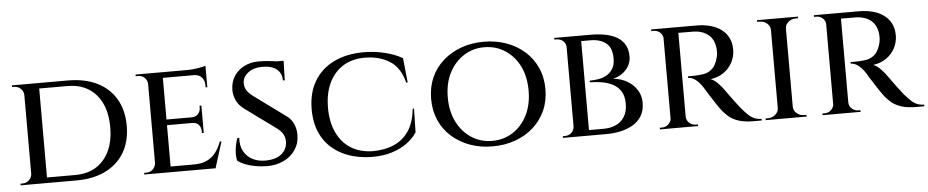

<svg xmlns="http://www.w3.org/2000/svg" viewBox="-39 -875 5549 1148"><g transform="rotate(-5 2736.0 -301.0)"><path d="M383 -600Q485 -600 558.5 -564Q632 -528 671.5 -460.5Q711 -393 711 -300Q711 -207 671.5 -140Q632 -73 558.5 -36.5Q485 0 383 0H167L165 -33Q237 -33 284 -33Q331 -33 355 -33Q379 -33 379 -33Q488 -33 550 -104.5Q612 -176 612 -300Q612 -424 550 -495.5Q488 -567 379 -567Q379 -567 354.5 -567Q330 -567 280 -567Q230 -567 155 -567V-600ZM209 -600V0H117V-600ZM120 -65V0H48V-10Q48 -10 54 -10Q60 -10 61 -10Q84 -10 100.5 -26.5Q117 -43 117 -65ZM119 -536H117Q116 -559 99.5 -574.5Q83 -590 60 -590Q60 -590 54 -590Q48 -590 48 -590V-600H119Z M951 -600V0H860V-600ZM1208 -34 1215 0H949V-34ZM1166 -316V-282H949V-316ZM1211 -600V-566H949V-600ZM1267 -157 1218 0H1059L1092 -34Q1139 -34 1170.5 -49.5Q1202 -65 1223 -93Q1244 -121 1257 -157ZM1166 -284V-217H1155V-228Q1155 -251 1141.5 -266.5Q1128 -282 1102 -282V-284ZM1166 -381V-314H1102V-316Q1128 -316 1141.5 -332Q1155 -348 1155 -370V-381ZM1211 -569V-487H1201V-500Q1201 -529 1184 -547.5Q1167 -566 1137 -566V-569ZM1211 -616V-590L1100 -600Q1131 -600 1165 -605.5Q1199 -611 1211 -616ZM862 -64 873 0H790V-10Q790 -10 796.5 -10Q803 -10 804 -10Q828 -10 843.5 -26Q859 -42 860 -64ZM862 -537H860Q859 -560 843.5 -575Q828 -590 804 -590Q803 -590 796.5 -590Q790 -590 790 -590V-600H873Z M1529 -614Q1555 -614 1578.5 -612Q1602 -610 1621.5 -607.5Q1641 -605 1656 -601.5Q1671 -598 1679 -595L1676 -488H1665Q1665 -531 1635.5 -555.5Q1606 -580 1547 -580Q1497 -580 1463.5 -554.5Q1430 -529 1430 -491Q1430 -476 1435 -462.5Q1440 -449 1451 -436.5Q1462 -424 1478 -412L1665 -275Q1694 -256 1709 -223.5Q1724 -191 1723 -154Q1723 -106 1697 -67.5Q1671 -29 1627 -7.5Q1583 14 1527 14Q1493 14 1458.5 8Q1424 2 1396 -9Q1368 -20 1350 -35Q1346 -51 1346 -75Q1346 -99 1351 -124.5Q1356 -150 1364 -169H1375Q1371 -124 1389 -90Q1407 -56 1441.5 -37.5Q1476 -19 1523 -20Q1584 -21 1617.5 -49.5Q1651 -78 1651 -123Q1651 -148 1639.5 -168Q1628 -188 1602 -207L1421 -339Q1386 -364 1371.5 -397.5Q1357 -431 1359 -466Q1361 -509 1383.5 -542.5Q1406 -576 1444 -595Q1482 -614 1529 -614ZM1679 -605V-587H1596V-605Z M2431 -252 2428 -110Q2404 -73 2364.5 -45Q2325 -17 2273.5 -1.5Q2222 14 2161 14Q2056 13 1979.5 -25Q1903 -63 1862 -132.5Q1821 -202 1821 -300Q1821 -398 1862 -468Q1903 -538 1979.5 -576Q2056 -614 2161 -614Q2225 -614 2286.5 -599Q2348 -584 2392 -558L2407 -411H2398Q2375 -503 2312.5 -542Q2250 -581 2164 -581Q2087 -581 2032.5 -546.5Q1978 -512 1948.5 -449.5Q1919 -387 1919 -301Q1919 -216 1948.5 -153Q1978 -90 2032 -56Q2086 -22 2161 -20Q2235 -20 2290.5 -44Q2346 -68 2380.5 -119Q2415 -170 2423 -252Z M2880 -614Q2954 -614 3016.5 -591.5Q3079 -569 3125.5 -527.5Q3172 -486 3198 -428.5Q3224 -371 3224 -300Q3224 -229 3198 -171.5Q3172 -114 3125.5 -72.5Q3079 -31 3016.5 -8.5Q2954 14 2880 14Q2807 14 2745 -8.5Q2683 -31 2636 -72.5Q2589 -114 2563.5 -171.5Q2538 -229 2538 -300Q2538 -371 2563.5 -428.5Q2589 -486 2636 -527.5Q2683 -569 2745 -591.5Q2807 -614 2880 -614ZM2880 -19Q2950 -19 3005 -54.5Q3060 -90 3091.5 -153Q3123 -216 3123 -300Q3123 -385 3091.5 -447.5Q3060 -510 3005 -545.5Q2950 -581 2880 -581Q2812 -581 2757 -545.5Q2702 -510 2670 -447.5Q2638 -385 2638 -300Q2638 -216 2670 -153Q2702 -90 2757 -54.5Q2812 -19 2880 -19Z M3394 -600H3528Q3559 -600 3596 -594.5Q3633 -589 3666 -574Q3699 -559 3720.5 -529Q3742 -499 3742 -450Q3742 -418 3726 -391.5Q3710 -365 3685 -348.5Q3660 -332 3632 -326Q3679 -322 3716 -300.5Q3753 -279 3774.5 -245Q3796 -211 3796 -169Q3796 -121 3776 -88.5Q3756 -56 3722 -36.5Q3688 -17 3647 -8.5Q3606 0 3565 0H3453Q3453 0 3453.5 -8.5Q3454 -17 3454 -25Q3454 -33 3454 -33H3550Q3591 -33 3623.5 -47.5Q3656 -62 3675.5 -93Q3695 -124 3695 -172Q3695 -216 3677.5 -244.5Q3660 -273 3631 -288.5Q3602 -304 3566 -310.5Q3530 -317 3492 -317V-327Q3518 -327 3545 -331.5Q3572 -336 3594.5 -349Q3617 -362 3631.5 -385.5Q3646 -409 3646 -447Q3646 -511 3611 -539Q3576 -567 3517 -567H3403Q3403 -568 3400.5 -576Q3398 -584 3396 -592Q3394 -600 3394 -600ZM3462 -600V0H3372V-600ZM3375 -64V0H3303V-10Q3303 -10 3308.5 -10Q3314 -10 3314 -10Q3340 -10 3356 -26Q3372 -42 3372 -64ZM3375 -536H3372Q3372 -560 3356 -575Q3340 -590 3314 -590Q3314 -590 3308.5 -590Q3303 -590 3303 -590V-600H3375Z M4033 -600H4155Q4200 -600 4238 -590Q4276 -580 4304 -559.5Q4332 -539 4347.5 -508.5Q4363 -478 4363 -437Q4363 -398 4345 -362.5Q4327 -327 4293 -303Q4259 -279 4213 -273Q4234 -266 4258 -241Q4282 -216 4297 -193Q4299 -191 4311 -173.5Q4323 -156 4341.5 -131.5Q4360 -107 4379 -83Q4400 -59 4416.5 -43Q4433 -27 4452 -18.5Q4471 -10 4496 -10V0H4448Q4393 0 4357 -12Q4321 -24 4297 -45Q4273 -66 4255 -91Q4249 -98 4236 -118Q4223 -138 4208.5 -160.5Q4194 -183 4182 -202Q4170 -221 4167 -227Q4149 -255 4126.5 -273.5Q4104 -292 4080 -292V-302Q4080 -302 4093 -301.5Q4106 -301 4126 -302Q4152 -303 4177.5 -307.5Q4203 -312 4225 -331.5Q4247 -351 4259 -393Q4262 -402 4264 -415.5Q4266 -429 4265 -445Q4263 -476 4253 -498Q4243 -520 4225.5 -534.5Q4208 -549 4186.5 -556.5Q4165 -564 4140 -565Q4103 -566 4074.5 -565.5Q4046 -565 4043 -566Q4043 -566 4040.5 -574.5Q4038 -583 4035.5 -591.5Q4033 -600 4033 -600ZM4045 -600V0H3954V-600ZM3957 -64 3966 0H3885V-10Q3886 -10 3892 -10Q3898 -10 3899 -10Q3922 -10 3938 -26Q3954 -42 3955 -64ZM3957 -537H3955Q3954 -560 3938 -575Q3922 -590 3899 -590Q3898 -590 3892 -590Q3886 -590 3885 -590V-600H3966ZM4042 -64H4045Q4045 -41 4061.5 -25.5Q4078 -10 4101 -10Q4101 -10 4106.5 -10Q4112 -10 4113 -10L4114 0H4032Z M4688 -600V0H4598V-600ZM4601 -64V0H4520V-10Q4520 -10 4526.5 -10Q4533 -10 4534 -10Q4560 -10 4578.5 -26Q4597 -42 4598 -64ZM4685 -64H4688Q4689 -42 4707.5 -26Q4726 -10 4753 -10Q4753 -10 4759 -10Q4765 -10 4765 -10L4766 0H4685ZM4685 -536V-600H4766L4765 -590Q4765 -590 4759 -590Q4753 -590 4753 -590Q4726 -590 4707.5 -574.5Q4689 -559 4688 -536ZM4601 -536H4598Q4597 -559 4578.5 -574.5Q4560 -590 4533 -590Q4533 -590 4526.5 -590Q4520 -590 4520 -590V-600H4601Z M5009 -600H5131Q5176 -600 5214 -590Q5252 -580 5280 -559.5Q5308 -539 5323.5 -508.5Q5339 -478 5339 -437Q5339 -398 5321 -362.5Q5303 -327 5269 -303Q5235 -279 5189 -273Q5210 -266 5234 -241Q5258 -216 5273 -193Q5275 -191 5287 -173.5Q5299 -156 5317.5 -131.5Q5336 -107 5355 -83Q5376 -59 5392.5 -43Q5409 -27 5428 -18.5Q5447 -10 5472 -10V0H5424Q5369 0 5333 -12Q5297 -24 5273 -45Q5249 -66 5231 -91Q5225 -98 5212 -118Q5199 -138 5184.5 -160.5Q5170 -183 5158 -202Q5146 -221 5143 -227Q5125 -255 5102.5 -273.5Q5080 -292 5056 -292V-302Q5056 -302 5069 -301.5Q5082 -301 5102 -302Q5128 -303 5153.5 -307.5Q5179 -312 5201 -331.5Q5223 -351 5235 -393Q5238 -402 5240 -415.5Q5242 -429 5241 -445Q5239 -476 5229 -498Q5219 -520 5201.5 -534.5Q5184 -549 5162.5 -556.5Q5141 -564 5116 -565Q5079 -566 5050.5 -565.5Q5022 -565 5019 -566Q5019 -566 5016.5 -574.5Q5014 -583 5011.5 -591.5Q5009 -600 5009 -600ZM5021 -600V0H4930V-600ZM4933 -64 4942 0H4861V-10Q4862 -10 4868 -10Q4874 -10 4875 -10Q4898 -10 4914 -26Q4930 -42 4931 -64ZM4933 -537H4931Q4930 -560 4914 -575Q4898 -590 4875 -590Q4874 -590 4868 -590Q4862 -590 4861 -590V-600H4942ZM5018 -64H5021Q5021 -41 5037.5 -25.5Q5054 -10 5077 -10Q5077 -10 5082.5 -10Q5088 -10 5089 -10L5090 0H5008Z"/></g></svg>

Font: Cinzel Eorzea
Style: Regular
Weight: 500
Designer: Natanael Gama
Version: Version 2.000